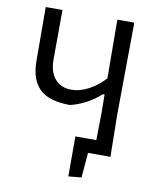

<svg xmlns="http://www.w3.org/2000/svg" viewBox="-85 -709 759 903"><g transform="rotate(10 294.5 -258.0)"><path d="M482 -4 483 0H375L365 119L303 125V-66H403L405 -193L404 -284H396Q331 -226 252 -207Q154 -207 108 -249.5Q62 -292 61 -383L60 -641H140L139 -404Q139 -345 167.5 -312Q196 -279 246 -279Q285 -279 326.5 -300.5Q368 -322 404 -361L402 -641H483L479 -200Z"/></g></svg>

Font: Alegreya Sans
Style: Regular
Weight: 400
Designer: Juan Pablo del Peral
Foundry: Huerta Tipografica
Version: Version 2.008; ttfautohint (v1.6)